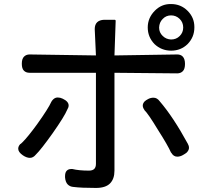

<svg xmlns="http://www.w3.org/2000/svg" viewBox="-20 -844 1040 941"><path d="M877.9 -709Q877.9 -734.4 860.4 -751.5Q842.8 -768.6 818.4 -768.6Q793.9 -768.6 777.3 -751Q760.7 -734.4 759.8 -709Q759.8 -684.6 777.3 -668Q793.9 -651.4 818.4 -650.4Q843.8 -650.4 860.8 -667.5Q877.9 -684.6 877.9 -709ZM737.3 -627.9Q704.1 -662.1 704.1 -709.5Q704.1 -756.8 739.3 -792Q771.5 -824.2 815.4 -824.2Q817.4 -824.2 818.4 -824.2Q866.2 -824.2 899.4 -791Q932.6 -757.8 932.6 -711.9Q932.6 -710 932.6 -709Q932.6 -662.1 899.4 -627.9Q866.2 -595.7 818.8 -595.7Q771.5 -595.7 737.3 -627.9ZM444.3 -701.2Q444.3 -723.6 456.1 -734.9Q467.8 -746.1 490.2 -747.1H542Q543.9 -747.1 545.4 -745.6Q546.9 -744.1 546.9 -742.2L541 -572.3L848.6 -577.1Q865.2 -577.1 875 -567.4Q886.7 -555.7 886.7 -530.8Q886.7 -505.9 876 -495.1Q865.2 -484.4 848.6 -484.4L541 -487.3V-7.8Q541 33.2 519 55.2Q497.1 77.1 450.2 77.1Q377.9 77.1 340.8 72.3Q323.2 71.3 312 60.1Q300.8 48.8 298.8 25.4Q298.8 22.5 298.8 19.5Q298.8 1 307.1 -7.3Q315.4 -15.6 328.1 -15.6Q331.1 -15.6 335 -15.6Q367.2 -7.8 416 -7.8Q433.6 -7.8 441.9 -16.1Q450.2 -24.4 450.2 -41V-487.3H125Q107.4 -487.3 97.2 -497.6Q86.9 -507.8 86.9 -531.7Q86.9 -555.7 97.7 -566.4Q108.4 -577.1 125 -577.1L450.2 -572.3Q444.3 -699.2 444.3 -701.2ZM688.5 -346.7Q694.3 -352.5 706.5 -358.9Q718.8 -365.2 732.4 -365.2Q750 -365.2 762.7 -347.7Q829.1 -270.5 900.4 -139.6Q906.2 -129.9 906.2 -119.1Q906.2 -108.4 895.5 -96.7Q888.7 -90.8 875.5 -83.5Q862.3 -76.2 848.6 -76.2Q830.1 -76.2 819.3 -95.7Q819.3 -95.7 818.4 -95.7Q803.7 -129.9 753.9 -208Q706.1 -287.1 687.5 -304.7Q687.5 -305.7 687.5 -305.7Q679.7 -316.4 679.7 -326.7Q679.7 -336.9 688.5 -346.7ZM316.4 -327.1Q316.4 -317.4 309.6 -306.6Q295.9 -273.4 238.3 -191.4Q180.7 -110.4 155.3 -85.9Q142.6 -70.3 126.5 -70.3Q110.4 -70.3 91.8 -83Q69.3 -98.6 69.3 -115.2Q69.3 -127 79.1 -137.7Q80.1 -137.7 82.5 -139.6Q85 -141.6 90.8 -147.5Q117.2 -173.8 162.1 -235.4Q217.8 -313.5 231.4 -344.7Q234.4 -350.6 240.2 -356.4Q250 -366.2 262.7 -366.2Q275.4 -366.2 287.1 -360.4Q316.4 -346.7 316.4 -327.1Z"/></svg>

Font: TaiwanPearl
Style: Regular
Weight: 400
Version: Version 2.102